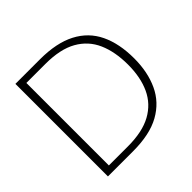

<svg xmlns="http://www.w3.org/2000/svg" viewBox="-177 -863 1027 1027"><g transform="rotate(-45 336.0 -350.0)"><path d="M77 0V-700H263Q387 -700 467 -658.5Q547 -617 585 -538Q623 -459 623 -347Q623 -244 586.5 -165.5Q550 -87 472 -43.5Q394 0 267 0ZM122 -38H266Q376 -38 444 -75.5Q512 -113 544 -182Q576 -251 576 -347Q576 -444 545 -514.5Q514 -585 446 -623.5Q378 -662 266 -662H122Z"/></g></svg>

Font: DM Sans 17pt ExtraLight
Style: Regular
Weight: 250
Version: Version 4.004;gftools[0.9.30]